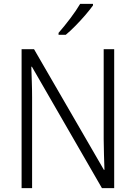

<svg xmlns="http://www.w3.org/2000/svg" viewBox="-20 -967 698 987"><path d="M567 0H504L144 -624H141Q142 -587 143.5 -548Q145 -509 145 -466V0H91V-714H155L514 -94H517Q516 -128 514.5 -171.5Q513 -215 513 -251V-714H567ZM458 -939Q443 -918 419 -890Q395 -862 368 -834.5Q341 -807 318 -788H281V-798Q310 -831 341 -872Q372 -913 392 -947H458Z"/></svg>

Font: Noto Sans Tamil SemiCondensed Light
Style: Regular
Weight: 300
Width: 4
Designer: Jelle Bosma - Monotype Design Team
Foundry: Monotype Imaging Inc.
Version: Version 2.004; ttfautohint (v1.8.4.7-5d5b)